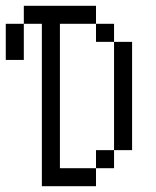

<svg xmlns="http://www.w3.org/2000/svg" viewBox="-20 -645 540 665"><path d="M125 -562.5V0H312.5V-62.5H187.5Q187.5 -62.5 187.5 -562.5H312.5V-500H375Q375 -500 375 -125H312.5V-62.5H375V-125H437.5Q437.5 -125 437.5 -500H375V-562.5H312.5V-625H62.5V-562.5H0Q0 -562.5 0 -437.5H62.5Q62.5 -437.5 62.5 -562.5Z"/></svg>

Font: UnifontExMono
Style: Regular
Weight: 500
Version: Version 15.0.06